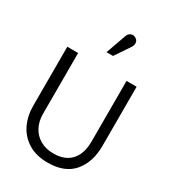

<svg xmlns="http://www.w3.org/2000/svg" viewBox="-175 -790 792 890"><g transform="rotate(30 220.5 -345.0)"><path d="M405 -185V-501H351V-175Q351 -134 337 -103.5Q323 -73 295 -56.5Q267 -40 225 -40Q185 -40 155 -57Q125 -74 108.5 -104.5Q92 -135 92 -175V-501H34V-185Q34 -131 55 -87Q76 -43 118.5 -16.5Q161 10 223 10Q314 10 359.5 -43.5Q405 -97 405 -185ZM292 -649Q298 -657 299.5 -666Q301 -675 297.5 -683Q294 -691 285 -696Q276 -701 267.5 -700Q259 -699 252 -693Q245 -687 242 -677L204 -570H239Z"/></g></svg>

Font: Advent Pro
Style: Regular
Weight: 400
Designer: VivaRado, Andreas Kalpakidis
Foundry: VivaRado, Andreas Kalpakidis
Version: Version 3.000